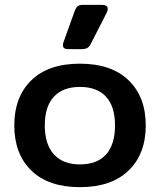

<svg xmlns="http://www.w3.org/2000/svg" viewBox="-20 -758 661 793"><path d="M240 -571Q240 -579 242 -583L289 -714Q295 -728 301.5 -733Q308 -738 326 -738H400Q425 -738 425 -721Q425 -714 421 -706L355 -577Q348 -564 340 -559.5Q332 -555 313 -555H261Q240 -555 240 -571ZM39 -240Q39 -358 109.5 -426.5Q180 -495 310 -495Q440 -495 511 -426.5Q582 -358 582 -240Q582 -122 511 -53.5Q440 15 310 15Q180 15 109.5 -53.5Q39 -122 39 -240ZM455 -240Q455 -318 418 -358.5Q381 -399 310 -399Q240 -399 202.5 -358.5Q165 -318 165 -240Q165 -162 202.5 -120.5Q240 -79 310 -79Q381 -79 418 -120Q455 -161 455 -240Z"/></svg>

Font: Mitr
Style: Regular
Weight: 400
Designer: Thanarat Vachiruckul
Foundry: Cadson Demak
Version: Version 1.003